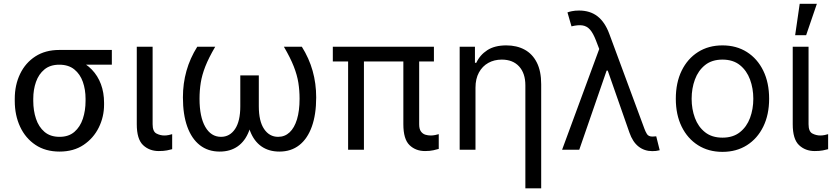

<svg xmlns="http://www.w3.org/2000/svg" viewBox="-20 -793 4411 1017"><path d="M58.2 -258.5V-269.9Q58.2 -343 86.5 -401.6Q114.7 -460.2 167.4 -494.3Q220.2 -528.4 294 -528.4Q309.7 -527 322.8 -517.8Q335.9 -508.5 351.9 -496.4Q367.9 -484.4 392 -474.4Q435.4 -456.7 466.6 -424.2Q497.9 -391.7 514.6 -347.1Q531.2 -302.6 531.2 -248.6V-238.6Q531.2 -174.7 503.4 -117.9Q475.5 -61.1 422.8 -25.6Q370 9.9 295.5 9.9Q220.9 9.9 167.8 -25.6Q114.7 -61.1 86.5 -121.8Q58.2 -182.5 58.2 -258.5ZM156.2 -269.9V-258.5Q156.2 -207.4 170.6 -164.1Q185 -120.7 215.7 -94.5Q246.4 -68.2 295.5 -68.2Q343.8 -68.2 374.1 -94.5Q404.5 -120.7 418.9 -164.1Q433.2 -207.4 433.2 -258.5V-269.9Q433.2 -318.2 418.9 -359.2Q404.5 -400.2 373.8 -425.2Q343 -450.3 294 -450.3Q245.7 -450.3 215.4 -425.2Q185 -400.2 170.6 -359.2Q156.2 -318.2 156.2 -269.9ZM572.4 -528.4V-450.3H294V-528.4Z M704.5 -545.5H788.4V-134.9Q788.4 -96.6 808.4 -85.9Q828.5 -75.3 850.9 -75.3Q861.5 -75.3 874.1 -77.8Q886.7 -80.3 892 -82.4V-2.8Q881.4 0.4 864 3.7Q846.6 7.1 821 7.1Q771 7.1 737.7 -24.5Q704.5 -56.1 704.5 -134.9Z M1024.9 -545.5H1120Q1085.6 -486.9 1067.6 -441.1Q1049.7 -395.2 1043.3 -354.4Q1036.9 -313.6 1036.9 -269.9Q1036.9 -174 1067.3 -121.1Q1097.7 -68.2 1150.6 -68.2Q1197.1 -68.2 1225 -109.6Q1252.8 -150.9 1252.8 -230.1V-393.5H1319.6V-230.1Q1319.6 -153.1 1299.2 -99.4Q1278.8 -45.8 1239.3 -17.9Q1199.9 9.9 1143.5 9.9Q1082 9.9 1038.5 -24.1Q995 -58.2 971.9 -122.3Q948.9 -186.4 948.9 -277Q948.9 -350.9 967.7 -417.6Q986.5 -484.4 1024.9 -545.5ZM1483.7 -545.5H1578.8Q1617.2 -484.4 1636 -417.6Q1654.8 -350.9 1654.8 -277Q1654.8 -186.4 1631.7 -122.3Q1608.7 -58.2 1565.2 -24.1Q1521.7 9.9 1460.2 9.9Q1403.8 9.9 1364.3 -17.9Q1324.9 -45.8 1304.5 -99.4Q1284.1 -153.1 1284.1 -230.1V-393.5H1350.9V-230.1Q1350.9 -150.9 1378.9 -109.6Q1407 -68.2 1453.1 -68.2Q1488.6 -68.2 1514 -92Q1539.4 -115.8 1553.1 -160.9Q1566.8 -206 1566.8 -269.9Q1566.8 -313.6 1560.4 -354.4Q1554 -395.2 1536 -441.1Q1518.1 -486.9 1483.7 -545.5Z M2278.4 -545.5V-467.3H1742.9V-545.5ZM1907.7 -545.5V0H1823.9V-545.5ZM2116.5 -545.5H2200.3V-134.9Q2200.3 -109.4 2209.7 -96.6Q2219.1 -83.8 2233.1 -79.5Q2247.2 -75.3 2261.4 -75.3Q2273.1 -75.3 2285.3 -77.8Q2297.6 -80.3 2304 -82.4V-4.3Q2293.3 -1.1 2275.2 3Q2257.1 7.1 2231.5 7.1Q2181.5 7.1 2149 -24.5Q2116.5 -56.1 2116.5 -134.9Z M2498.6 -328.1V0H2414.8V-545.5H2495.7V-460.2H2502.8Q2522 -501.8 2561.1 -527.2Q2600.1 -552.6 2661.9 -552.6Q2717.3 -552.6 2758.9 -530Q2800.4 -507.5 2823.5 -461.8Q2846.6 -416.2 2846.6 -346.6V204.5H2762.8V-340.9Q2762.8 -404.8 2729.6 -441.1Q2696.4 -477.3 2637.8 -477.3Q2598 -477.3 2566.6 -459.9Q2535.2 -442.5 2516.9 -409.1Q2498.6 -375.7 2498.6 -328.1Z M3434.7 7.5Q3393.5 7.5 3362.4 -16.7Q3331.3 -40.8 3313.9 -90.9L3183.2 -464.5L3157.7 -524.1L3136.4 -579.5Q3121.8 -617.2 3105.3 -636Q3088.8 -654.8 3065.3 -658.4Q3041.9 -661.9 3007.1 -653.4L2985.8 -727.3Q2992.2 -730.1 3008.9 -733.7Q3025.6 -737.2 3046.9 -737.2Q3105.5 -737.2 3144.9 -706.7Q3184.3 -676.1 3207.4 -613.6L3393.5 -110.8Q3398.4 -96.9 3406.6 -83.3Q3414.8 -69.6 3436.1 -69.6Q3440.3 -69.6 3446.6 -70.3Q3452.8 -71 3456 -71L3474.4 2.8Q3464.1 5.3 3454 6.6Q3443.9 7.8 3434.7 7.5ZM2957.4 0 3170.5 -578.1 3204.5 -419H3193.2L3048.3 0Z M3806.8 11.4Q3733 11.4 3677.4 -23.8Q3621.8 -58.9 3590.7 -122.2Q3559.7 -185.4 3559.7 -269.9Q3559.7 -355.1 3590.7 -418.7Q3621.8 -482.2 3677.4 -517.4Q3733 -552.6 3806.8 -552.6Q3880.7 -552.6 3936.3 -517.4Q3991.8 -482.2 4022.9 -418.7Q4054 -355.1 4054 -269.9Q4054 -185.4 4022.9 -122.2Q3991.8 -58.9 3936.3 -23.8Q3880.7 11.4 3806.8 11.4ZM3806.8 -63.9Q3862.9 -63.9 3899.1 -92.7Q3935.4 -121.4 3952.8 -168.3Q3970.2 -215.2 3970.2 -269.9Q3970.2 -324.6 3952.8 -371.8Q3935.4 -419 3899.1 -448.2Q3862.9 -477.3 3806.8 -477.3Q3750.7 -477.3 3714.5 -448.2Q3678.3 -419 3660.9 -371.8Q3643.5 -324.6 3643.5 -269.9Q3643.5 -215.2 3660.9 -168.3Q3678.3 -121.4 3714.5 -92.7Q3750.7 -63.9 3806.8 -63.9Z M4179 -545.5H4262.8V-134.9Q4262.8 -96.6 4282.8 -85.9Q4302.9 -75.3 4325.3 -75.3Q4335.9 -75.3 4348.5 -77.8Q4361.2 -80.3 4366.5 -82.4V-2.8Q4355.8 0.4 4338.4 3.7Q4321 7.1 4295.5 7.1Q4245.4 7.1 4212.2 -24.5Q4179 -56.1 4179 -134.9ZM4191.8 -606.5 4215.9 -772.7H4306.8L4250 -606.5Z"/></svg>

Font: InterMG
Style: Regular
Weight: 400
Designer: Rasmus Andersson
Foundry: rsms
Version: Version 3.019;December 26, 2023;FontCreator 15.0.0.2955 64-b